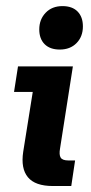

<svg xmlns="http://www.w3.org/2000/svg" viewBox="-20 -622 304 642"><path d="M156.9 0Q97.7 0 73.4 -29.3Q49.1 -58.6 57.6 -114.4L89.5 -314.5H26.9L40.2 -400H223.7L180.8 -125.7Q177 -104.5 182.9 -95Q188.8 -85.5 208.5 -85.5H231.1L218.3 0ZM179.9 -456.3Q147.3 -456.3 129.3 -474.2Q111.3 -492.2 111.3 -523.6Q111.3 -557.2 132.7 -579.4Q154 -601.6 188.9 -601.6Q221.8 -601.6 239.5 -583.4Q257.2 -565.2 257.2 -533.8Q257.2 -499.7 236 -478Q214.8 -456.3 179.9 -456.3Z"/></svg>

Font: Rokkitt SemiBold
Style: Italic
Weight: 600
Italic angle: -9°
Designer: Vernon Adams
Foundry: Vernon Adams
Version: Version 3.103